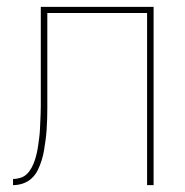

<svg xmlns="http://www.w3.org/2000/svg" viewBox="-20 -540 540 560"><path d="M18 0V-18Q29 -18 40 -21.5Q51 -25 59 -33Q67 -41 72.5 -51.5Q78 -62 81.5 -72.5Q85 -83 87.5 -94.5Q90 -106 91.5 -117Q93 -128 94.5 -139.5Q96 -151 96.5 -162Q97 -173 97.5 -184.5Q98 -196 98.5 -207.5Q99 -219 99 -230.5Q99 -242 99 -253V-520H428V0H409V-502H118V-253Q118 -238 118 -223Q118 -208 117.5 -192.5Q117 -177 116 -162Q115 -147 113 -132Q111 -117 108.5 -102Q106 -87 101.5 -72.5Q97 -58 90.5 -44.5Q84 -31 73 -20.5Q62 -10 47.5 -5Q33 0 18 0Z"/></svg>

Font: Iosevka Term Curly Thin
Style: Regular
Weight: 100
Designer: Belleve Invis
Foundry: Belleve Invis
Version: Version 32.3.0